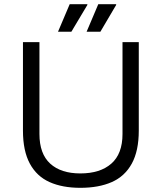

<svg xmlns="http://www.w3.org/2000/svg" viewBox="-20 -888 775 920"><path d="M365 12Q279 12 217.5 -15.5Q156 -43 123 -104Q90 -165 90 -262V-686H169V-246Q169 -151 220.5 -104Q272 -57 365 -57Q460 -57 513.5 -104Q567 -151 567 -246V-686H645V-262Q645 -165 611.5 -104Q578 -43 515.5 -15.5Q453 12 365 12ZM395 -736 451 -868H536L537 -865L461 -736ZM258 -736 314 -868H398L399 -865L322 -736Z"/></svg>

Font: Archivo SemiBold Light
Style: Regular
Weight: 300
Version: Version 2.001